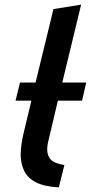

<svg xmlns="http://www.w3.org/2000/svg" viewBox="-20 -796 391 826"><path d="M233 10Q171 7 135 -11.5Q99 -30 84 -61Q69 -92 69 -130Q69 -152 72.5 -176Q76 -200 82 -225L115 -363H47L66 -441H133L210 -757L329 -776L248 -441H351L333 -363H229L196 -223Q191 -203 187 -185.5Q183 -168 183 -153Q183 -127 198 -110Q213 -93 257 -86Z"/></svg>

Font: Ubuntu Sans SemiBold
Style: Italic
Weight: 600
Italic angle: -13.5°
Designer: Dalton Maag Ltd
Foundry: Dalton Maag Ltd
Version: Version 1.006